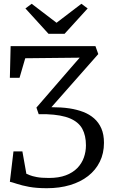

<svg xmlns="http://www.w3.org/2000/svg" viewBox="-20 -986 596 1012"><path d="M227 6Q172 6 133.2 -1.2Q94.5 -8.5 69.8 -16.8Q45 -25 32 -28L51 -188H98L119 -70Q124 -68 136.5 -62.8Q149 -57.5 173.2 -52.8Q197.5 -48 238 -48Q290 -48 327 -62Q364 -76 387.5 -100.2Q411 -124.5 422 -155.5Q433 -186.5 433 -220Q433 -271.5 413.8 -307Q394.5 -342.5 349.2 -361.8Q304 -381 226 -384Q215.5 -384 205 -384Q194.5 -384 184 -384L172 -419L352.5 -627.5L400 -682L113 -679L83 -576H32L36 -743H483L498 -701L251 -421Q276 -421 300.2 -419.5Q324.5 -418 347.5 -414.5Q386 -408.5 418.8 -396Q451.5 -383.5 476 -362Q500.5 -340.5 514.2 -309Q528 -277.5 528 -233Q528 -178 506.2 -133.8Q484.5 -89.5 444.5 -58.2Q404.5 -27 349.2 -10.5Q294 6 227 6ZM235.5 -808 114 -941.5 147 -966 278 -866 409 -966 442 -941.5 320.5 -808Z"/></svg>

Font: Merriweather Light
Style: Regular
Weight: 300
Designer: Eben Sorkin
Foundry: Eben Sorkin
Version: Version 2.100